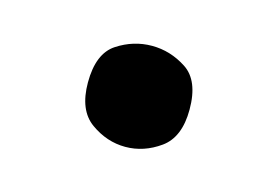

<svg xmlns="http://www.w3.org/2000/svg" viewBox="-39 -471 402 281"><g transform="rotate(15 162.0 -330.5)"><path d="M164 -254Q136 -254 111.5 -271.5Q87 -289 87 -331Q87 -375 111.5 -391Q136 -407 164 -407Q192 -407 216.5 -391Q241 -375 241 -331Q241 -289 216.5 -271.5Q192 -254 164 -254Z"/></g></svg>

Font: Ruda
Style: Bold
Weight: 700
Designer: Mariela Monsalve and Angelina Sanchez
Foundry: Mariela Monsalve and Angelina Sanchez
Version: Version 2.000